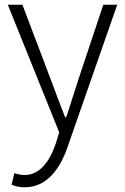

<svg xmlns="http://www.w3.org/2000/svg" viewBox="-20 -554 530 814"><path d="M85 240C183 240 238 155 269 62L477 -534H418L309 -207C294 -161 277 -105 261 -57H256C237 -105 216 -161 199 -207L75 -534H13L231 7L217 53C191 130 149 188 84 188C69 188 52 184 41 180L29 229C44 236 64 240 85 240Z"/></svg>

Font: Noto Sans CJK SC Light
Style: Regular
Weight: 300
Designer: Ryoko NISHIZUKA 西塚涼子 (kana, bopomofo & ideographs); Paul D. Hunt (Latin, Greek & Cyrillic); Sandoll Communications 산돌커뮤니
Foundry: Adobe
Version: Version 2.004;hotconv 1.0.118;makeotfexe 2.5.65603